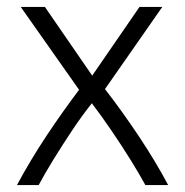

<svg xmlns="http://www.w3.org/2000/svg" viewBox="-20 -536 536 556"><path d="M29 0Q69 -74 114.5 -142.5Q160 -211 209 -276L40 -516H110L247 -317L384 -516H450L284 -278Q333 -215 382 -141.5Q431 -68 467 0H401Q383 -33 357.5 -74Q332 -115 303 -157.5Q274 -200 246 -237Q218 -202 189 -158.5Q160 -115 134.5 -73.5Q109 -32 92 0Z"/></svg>

Font: Ubuntu Sans Light
Style: Regular
Weight: 300
Designer: Dalton Maag Ltd
Foundry: Dalton Maag Ltd
Version: Version 1.006; ttfautohint (v1.8.4.7-5d5b)